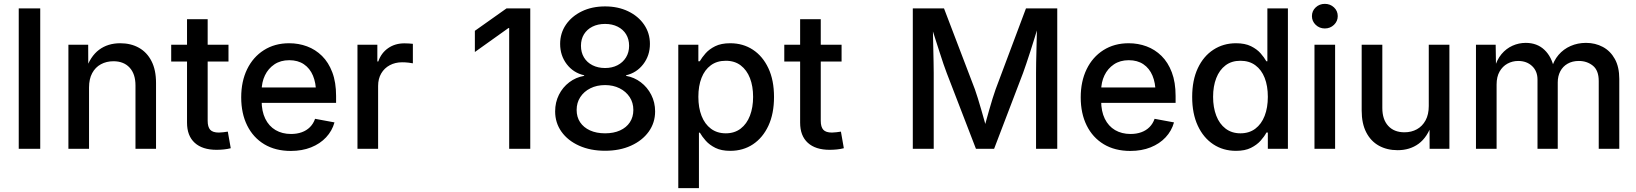

<svg xmlns="http://www.w3.org/2000/svg" viewBox="-20 -771 8480 995"><path d="M188.5 -727.5V0H77.1V-727.5Z M441.4 -317.4V0H334.5V-539.1H437L437.5 -406.7H423.8Q447.8 -479 493.2 -512.9Q538.6 -546.9 603 -546.9Q658.2 -546.9 700 -523.4Q741.7 -500 765.1 -454.3Q788.6 -408.7 788.6 -341.3V0H682.1V-328.1Q682.1 -387.7 651.6 -420.7Q621.1 -453.6 567.9 -453.6Q531.7 -453.6 502.9 -438Q474.1 -422.4 457.8 -392.1Q441.4 -361.8 441.4 -317.4Z M1164.1 -539.1V-452.1H867.2V-539.1ZM949.2 -671.4H1056.2V-145Q1056.2 -113.3 1069.3 -98.6Q1082.5 -84 1114.3 -84Q1123.5 -84 1137.2 -85.7Q1150.9 -87.4 1160.6 -88.9L1175.8 -2.9Q1159.2 1.5 1140.1 3.4Q1121.1 5.4 1102.5 5.4Q1028.8 5.4 989 -31Q949.2 -67.4 949.2 -135.3Z M1487.3 11.2Q1407.2 11.2 1349.6 -23.4Q1292 -58.1 1261 -120.6Q1230 -183.1 1230 -266.6Q1230 -349.1 1260.7 -412.4Q1291.5 -475.6 1347.7 -511.2Q1403.8 -546.9 1478.5 -546.9Q1527.3 -546.9 1571 -530.8Q1614.7 -514.6 1648.7 -481.2Q1682.6 -447.8 1702.1 -396.2Q1721.7 -344.7 1721.7 -273.9V-237.8H1286.6V-317.9H1666.5L1617.7 -292Q1617.7 -341.3 1601.8 -379.2Q1585.9 -417 1554.9 -438Q1523.9 -459 1479 -459Q1434.1 -459 1402.1 -437.5Q1370.1 -416 1353 -380.4Q1335.9 -344.7 1335.9 -300.8V-248.5Q1335.9 -194.3 1354.7 -155.8Q1373.5 -117.2 1408 -96.9Q1442.4 -76.7 1488.3 -76.7Q1519 -76.7 1543.9 -85.7Q1568.8 -94.7 1586.4 -112.3Q1604 -129.9 1612.8 -155.3L1713.4 -136.7Q1701.2 -92.8 1669.9 -59.3Q1638.7 -25.9 1592 -7.3Q1545.4 11.2 1487.3 11.2Z M1832.5 0V-539.1H1935.5V-452.6H1940.4Q1955.6 -496.6 1991.5 -521.5Q2027.3 -546.4 2075.7 -546.4Q2086.4 -546.4 2098.9 -545.7Q2111.3 -544.9 2119.6 -543.9V-442.9Q2113.8 -444.3 2097.4 -446.3Q2081.1 -448.2 2063.5 -448.2Q2028.3 -448.2 2000 -433.1Q1971.7 -418 1955.6 -390.4Q1939.5 -362.8 1939.5 -325.7V0Z M2728 -727.5V0H2618.7V-625.5H2614.7L2440.9 -501.5V-611.3L2605 -727.5Z M3115.7 10.3Q3039.6 10.3 2981 -16.1Q2922.4 -42.5 2889.6 -88.6Q2856.9 -134.8 2856.9 -193.8Q2856.9 -240.7 2876.5 -279.8Q2896 -318.8 2930.2 -344.7Q2964.4 -370.6 3007.3 -377.9V-380.9Q2951.2 -393.6 2917 -438.5Q2882.8 -483.4 2882.8 -543.5Q2882.8 -599.1 2912.8 -643.1Q2942.9 -687 2995.4 -712.4Q3047.9 -737.8 3115.7 -737.8Q3182.6 -737.8 3235.1 -712.6Q3287.6 -687.5 3317.9 -643.3Q3348.1 -599.1 3348.1 -543.5Q3348.1 -483.4 3313.7 -438.5Q3279.3 -393.6 3224.6 -380.9V-377.9Q3266.6 -370.6 3300.8 -344.7Q3335 -318.8 3355 -279.5Q3375 -240.2 3375 -193.8Q3375 -134.8 3341.8 -88.6Q3308.6 -42.5 3250 -16.1Q3191.4 10.3 3115.7 10.3ZM3115.7 -80.1Q3160.2 -80.1 3193.1 -95Q3226.1 -109.9 3244.1 -137.2Q3262.2 -164.6 3262.2 -201.2Q3262.2 -238.8 3243.2 -267.8Q3224.1 -296.9 3190.9 -313.5Q3157.7 -330.1 3115.7 -330.1Q3072.8 -330.1 3039.6 -313.5Q3006.3 -296.9 2987.3 -267.8Q2968.3 -238.8 2968.3 -201.2Q2968.3 -164.6 2986.3 -137.5Q3004.4 -110.4 3037.6 -95.2Q3070.8 -80.1 3115.7 -80.1ZM3115.7 -418.5Q3151.9 -418.5 3179.9 -432.9Q3208 -447.3 3224.1 -473.4Q3240.2 -499.5 3240.2 -533.7Q3240.2 -567.9 3224.6 -593.3Q3209 -618.7 3180.9 -632.8Q3152.8 -647 3115.7 -647Q3078.1 -647 3050 -632.8Q3022 -618.7 3006.3 -593.3Q2990.7 -567.9 2990.7 -533.7Q2990.7 -499.5 3006.3 -473.4Q3022 -447.3 3050.5 -432.9Q3079.1 -418.5 3115.7 -418.5Z M3495.1 204.1V-539.1H3599.1V-453.6H3606.4Q3617.7 -473.1 3636.5 -494.6Q3655.3 -516.1 3686.3 -531.5Q3717.3 -546.9 3764.2 -546.9Q3830.6 -546.9 3881.6 -513.4Q3932.6 -480 3961.9 -417.7Q3991.2 -355.5 3991.2 -268.6Q3991.2 -182.1 3962.2 -119.6Q3933.1 -57.1 3882.1 -23.2Q3831.1 10.7 3764.2 10.7Q3718.3 10.7 3687.5 -4.6Q3656.7 -20 3637.5 -41.7Q3618.2 -63.5 3606.9 -83.5H3602.1V204.1ZM3741.2 -80.1Q3786.6 -80.1 3818.4 -104.5Q3850.1 -128.9 3866.5 -171.6Q3882.8 -214.4 3882.8 -269Q3882.8 -324.2 3866.5 -366.2Q3850.1 -408.2 3818.6 -432.1Q3787.1 -456.1 3741.2 -456.1Q3695.3 -456.1 3663.6 -432.6Q3631.8 -409.2 3615.5 -367.4Q3599.1 -325.7 3599.1 -269Q3599.1 -212.9 3615.7 -170.4Q3632.3 -127.9 3664.3 -104Q3696.3 -80.1 3741.2 -80.1Z M4341.3 -539.1V-452.1H4044.4V-539.1ZM4126.5 -671.4H4233.4V-145Q4233.4 -113.3 4246.6 -98.6Q4259.8 -84 4291.5 -84Q4300.8 -84 4314.5 -85.7Q4328.1 -87.4 4337.9 -88.9L4353 -2.9Q4336.4 1.5 4317.4 3.4Q4298.3 5.4 4279.8 5.4Q4206.1 5.4 4166.3 -31Q4126.5 -67.4 4126.5 -135.3Z M4710.4 0V-727.5H4872.1L5032.2 -308.1Q5038.6 -290 5047.4 -262Q5056.2 -233.9 5065.4 -201.7Q5074.7 -169.4 5083.3 -138.7Q5091.8 -107.9 5097.7 -84H5073.7Q5080.1 -106.9 5088.4 -137.5Q5096.7 -168 5106 -200.2Q5115.2 -232.4 5124 -261Q5132.8 -289.6 5139.6 -308.1L5296.9 -727.5H5459V0H5349.1V-392.6Q5349.1 -415.5 5349.6 -446.3Q5350.1 -477.1 5351.1 -511.2Q5352.1 -545.4 5352.8 -580.3Q5353.5 -615.2 5354 -647.5H5363.8Q5353 -611.3 5341.6 -574.5Q5330.1 -537.6 5319.1 -503.2Q5308.1 -468.8 5298.3 -440.2Q5288.6 -411.6 5281.7 -392.6L5131.8 0H5037.6L4886.2 -392.6Q4878.9 -411.1 4869.4 -439.2Q4859.9 -467.3 4848.9 -501.5Q4837.9 -535.6 4825.9 -573Q4814 -610.4 4802.2 -647.5H4814Q4814.5 -617.2 4815.2 -583Q4815.9 -548.8 4816.7 -514.2Q4817.4 -479.5 4818.1 -448Q4818.8 -416.5 4818.8 -392.6V0Z M5837.9 11.2Q5757.8 11.2 5700.2 -23.4Q5642.6 -58.1 5611.6 -120.6Q5580.6 -183.1 5580.6 -266.6Q5580.6 -349.1 5611.3 -412.4Q5642.1 -475.6 5698.2 -511.2Q5754.4 -546.9 5829.1 -546.9Q5877.9 -546.9 5921.6 -530.8Q5965.3 -514.6 5999.3 -481.2Q6033.2 -447.8 6052.7 -396.2Q6072.3 -344.7 6072.3 -273.9V-237.8H5637.2V-317.9H6017.1L5968.3 -292Q5968.3 -341.3 5952.4 -379.2Q5936.5 -417 5905.5 -438Q5874.5 -459 5829.6 -459Q5784.7 -459 5752.7 -437.5Q5720.7 -416 5703.6 -380.4Q5686.5 -344.7 5686.5 -300.8V-248.5Q5686.5 -194.3 5705.3 -155.8Q5724.1 -117.2 5758.5 -96.9Q5793 -76.7 5838.9 -76.7Q5869.6 -76.7 5894.5 -85.7Q5919.4 -94.7 5937 -112.3Q5954.6 -129.9 5963.4 -155.3L6064 -136.7Q6051.8 -92.8 6020.5 -59.3Q5989.3 -25.9 5942.6 -7.3Q5896 11.2 5837.9 11.2Z M6385.3 10.7Q6318.8 10.7 6267.6 -23.2Q6216.3 -57.1 6187.3 -119.6Q6158.2 -182.1 6158.2 -268.6Q6158.2 -355.5 6187.5 -417.7Q6216.8 -480 6268.3 -513.4Q6319.8 -546.9 6385.3 -546.9Q6432.1 -546.9 6463.1 -531.5Q6494.1 -516.1 6512.9 -494.6Q6531.7 -473.1 6542.5 -453.6H6547.9V-727.5H6654.3V0H6550.3V-84H6543Q6532.2 -63.5 6512.7 -41.7Q6493.2 -20 6462.4 -4.6Q6431.6 10.7 6385.3 10.7ZM6408.2 -80.1Q6453.6 -80.1 6485.4 -104Q6517.1 -127.9 6533.7 -170.4Q6550.3 -212.9 6550.3 -269Q6550.3 -325.7 6533.9 -367.4Q6517.6 -409.2 6485.8 -432.6Q6454.1 -456.1 6408.2 -456.1Q6362.3 -456.1 6330.8 -432.1Q6299.3 -408.2 6283 -366.2Q6266.6 -324.2 6266.6 -269Q6266.6 -214.4 6283 -171.6Q6299.3 -128.9 6331.3 -104.5Q6363.3 -80.1 6408.2 -80.1Z M6792 0V-539.1H6898.9V0ZM6845.7 -623.5Q6817.9 -623.5 6798.3 -642.3Q6778.8 -661.1 6778.8 -687.5Q6778.8 -714.4 6798.3 -732.7Q6817.9 -751 6845.7 -751Q6873.5 -751 6893.1 -732.7Q6912.6 -714.4 6912.6 -687.5Q6912.6 -661.1 6893.1 -642.3Q6873.5 -623.5 6845.7 -623.5Z M7223.1 7.3Q7168 7.3 7126 -15.9Q7084 -39.1 7060.3 -85Q7036.6 -130.9 7036.6 -198.2V-539.1H7143.6V-211.4Q7143.6 -151.9 7174.1 -118.7Q7204.6 -85.4 7258.3 -85.4Q7294.4 -85.4 7322.8 -101.1Q7351.1 -116.7 7367.7 -147.2Q7384.3 -177.7 7384.3 -221.7V-539.1H7491.2V0H7388.7L7388.2 -132.3H7401.9Q7377.4 -59.6 7331.8 -26.1Q7286.1 7.3 7223.1 7.3Z M7628.9 0V-539.1H7731L7732.9 -416.5H7724.6Q7736.8 -461.4 7761.2 -490.5Q7785.6 -519.5 7818.4 -534.2Q7851.1 -548.8 7886.7 -548.8Q7945.8 -548.8 7983.9 -512.5Q8022 -476.1 8034.2 -413.6H8020Q8030.8 -456.1 8056.6 -486.3Q8082.5 -516.6 8119.4 -532.7Q8156.2 -548.8 8199.2 -548.8Q8247.1 -548.8 8286.4 -527.8Q8325.7 -506.8 8348.6 -465.3Q8371.6 -423.8 8371.6 -361.8V0H8265.1V-351.1Q8265.1 -406.2 8234.6 -430.7Q8204.1 -455.1 8162.1 -455.1Q8128.4 -455.1 8103.8 -440.9Q8079.1 -426.8 8065.9 -401.6Q8052.7 -376.5 8052.7 -343.8V0H7947.8V-358.4Q7947.8 -402.3 7919.7 -428.7Q7891.6 -455.1 7847.7 -455.1Q7817.9 -455.1 7792.2 -441.2Q7766.6 -427.2 7751.2 -400.1Q7735.8 -373 7735.8 -333V0Z"/></svg>

Font: Inter 18pt Medium
Style: Regular
Weight: 500
Designer: Rasmus Andersson
Foundry: rsms
Version: Version 4.001;git-66647c0bb